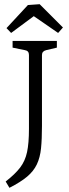

<svg xmlns="http://www.w3.org/2000/svg" viewBox="-20 -763 329 915"><path d="M200 -524Q180 -519 180 -501V-163Q180 -100 175.5 -56Q171 -12 155.5 20.5Q140 53 109 79Q78 105 25 132L7 102Q52 67 76 35.5Q100 4 109 -38.5Q118 -81 118 -149V-501Q118 -521 99 -524L40 -536V-568H251V-536ZM11 -629 113 -739 169 -743 280 -632 257 -606 141 -686 33 -606Z"/></svg>

Font: Yrsa Light
Style: Regular
Weight: 300
Designer: Anna Giedrys (Yrsa+Rasa design), David Brezina (Yrsa art-direction, Rasa art-direction, design)
Foundry: Rosetta Type Foundry
Version: Version 2.004